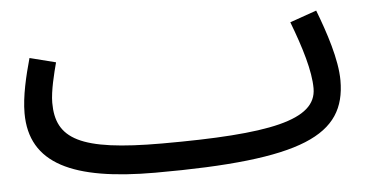

<svg xmlns="http://www.w3.org/2000/svg" viewBox="-38 -467 1070 552"><g transform="rotate(-5 496.5 -191.0)"><path d="M390 21C816 21 943 -39 943 -197C943 -257 916 -338 891 -403L814 -376C843 -300 864 -231 864 -181C864 -89 727 -61 416 -61C178 -61 112 -101 112 -205C112 -239 125 -290 133 -320L58 -339C44 -289 30 -231 30 -182C30 -36 152 21 390 21Z"/></g></svg>

Font: Noto Sans Math
Style: Regular
Weight: 400
Designer: Monotype Design Team, Delve Withrington, Jeff Kellem
Foundry: Monotype Imaging Inc., Delve Fonts LLC
Version: Version 3.000